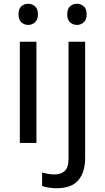

<svg xmlns="http://www.w3.org/2000/svg" viewBox="-20 -757 556 1017"><path d="M130 -737Q150 -737 165.5 -723.5Q181 -710 181 -681Q181 -653 165.5 -639Q150 -625 130 -625Q108 -625 93 -639Q78 -653 78 -681Q78 -710 93 -723.5Q108 -737 130 -737ZM173 -536V0H85V-536ZM336 -681Q336 -710 351 -723.5Q366 -737 388 -737Q408 -737 423.5 -723.5Q439 -710 439 -681Q439 -653 423.5 -639Q408 -625 388 -625Q366 -625 351 -639Q336 -653 336 -681ZM280 240Q255 240 236 236.5Q217 233 203 228V157Q218 161 234 164Q250 167 269 167Q301 167 322 149.5Q343 132 343 83V-536H431V80Q431 155 395 197.5Q359 240 280 240Z"/></svg>

Font: Noto Sans Tifinagh
Style: Regular
Weight: 400
Designer: JamraPatel
Foundry: JamraPatel LLC
Version: Version 2.004; ttfautohint (v1.8.4.7-5d5b)